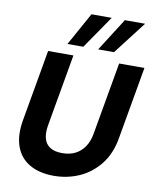

<svg xmlns="http://www.w3.org/2000/svg" viewBox="-102 -1032 911 1121"><g transform="rotate(10 353.5 -471.5)"><path d="M294 12Q209 12 151 -21.5Q93 -55 69.5 -119Q46 -183 61 -273L136 -700H286L211 -273Q203 -226 212 -193.5Q221 -161 248 -144Q275 -127 320 -127Q364 -127 397 -143.5Q430 -160 452 -192.5Q474 -225 482 -273L557 -700H707L632 -273Q616 -177 565.5 -113.5Q515 -50 444.5 -19Q374 12 294 12ZM422 -760 546 -955H666L516 -760ZM240 -760 348 -955H468L334 -760Z"/></g></svg>

Font: DM Sans 28pt Black
Style: Italic
Weight: 900
Italic angle: -10°
Version: Version 4.004;gftools[0.9.30]